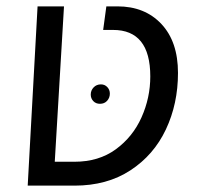

<svg xmlns="http://www.w3.org/2000/svg" viewBox="-20 -583 626 603"><path d="M98 -563H181L152 -75H214Q290 -75 343.5 -114Q397 -153 424.5 -214.5Q452 -276 452 -343Q452 -489 335 -489H304L314 -563H349Q435 -563 487 -507.5Q539 -452 539 -354Q539 -257 501 -176.5Q463 -96 389.5 -48Q316 0 214 0H67ZM325 -289Q325 -301 317 -309.5Q309 -318 297 -318Q283 -318 274 -308.5Q265 -299 265 -286Q265 -274 273 -265.5Q281 -257 294 -257Q308 -257 316.5 -266.5Q325 -276 325 -289Z"/></svg>

Font: FiraGO Book
Style: Italic
Weight: 350
Italic angle: -8°
Designer: bBox Type GmbH
Foundry: bBox Type GmbH
Version: Version 1.001